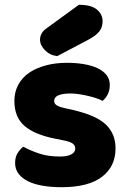

<svg xmlns="http://www.w3.org/2000/svg" viewBox="-20 -764 532 801"><path d="M462 -145Q462 -69 405 -26Q348 17 237 17Q195 17 159 11Q123 5 97.5 -7.5Q72 -20 57.5 -39Q43 -58 43 -84Q43 -108 53 -124.5Q63 -141 77 -152Q106 -136 143.5 -123.5Q181 -111 230 -111Q261 -111 277.5 -120Q294 -129 294 -144Q294 -158 282 -166Q270 -174 242 -179L212 -185Q125 -202 82.5 -238.5Q40 -275 40 -343Q40 -380 56 -410Q72 -440 101 -460Q130 -480 170.5 -491Q211 -502 260 -502Q297 -502 329.5 -496.5Q362 -491 386 -480Q410 -469 424 -451.5Q438 -434 438 -410Q438 -387 429.5 -370.5Q421 -354 408 -343Q400 -348 384 -353.5Q368 -359 349 -363.5Q330 -368 310.5 -371Q291 -374 275 -374Q242 -374 224 -366.5Q206 -359 206 -343Q206 -332 216 -325Q226 -318 254 -312L285 -305Q381 -283 421.5 -244.5Q462 -206 462 -145ZM309 -744Q361 -744 384.5 -724Q408 -704 408 -676Q408 -650 394 -632.5Q380 -615 348 -598L219 -530Q189 -533 168 -554Q147 -575 147 -599Q147 -611 153 -623Q159 -635 173 -645Z"/></svg>

Font: Baloo Da
Style: Regular
Weight: 400
Designer: Noopur Datye and Ek Type
Foundry: Ek Type
Version: Version 1.443;PS 1.000;hotconv 16.6.51;makeotf.lib2.5.65220;